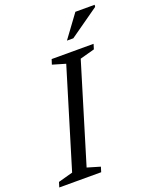

<svg xmlns="http://www.w3.org/2000/svg" viewBox="-179 -974 852 1063"><g transform="rotate(-20 247.0 -442.0)"><path d="M252.5 -630.5 176 -653 185.5 -682.5H432.5L423.5 -653L337.5 -629.5L162 -52L238 -29.5L229 0H-18L-9 -29.5L77 -53ZM300 -749.5 398.5 -883.5H512L510.5 -871.5L337.5 -749.5Z"/></g></svg>

Font: Newsreader 14pt
Style: Italic
Weight: 400
Italic angle: -17°
Designer: Hugues Gentile
Foundry: Production Type
Version: Version 1.003